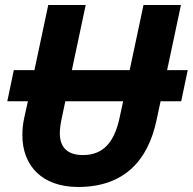

<svg xmlns="http://www.w3.org/2000/svg" viewBox="-20 -734 767 764"><path d="M291 10C478 10 569 -100 602 -252L619 -331H701L727 -455H645L700 -714H551L496 -455H266L321 -714H172L117 -455H35L9 -331H91L76 -263C71 -240 69 -217 69 -196C69 -75 147 10 291 10ZM310 -117C248 -117 218 -148 218 -204C218 -221 221 -242 226 -265L240 -331H470L456 -266C435 -167 390 -117 310 -117Z"/></svg>

Font: Noto Sans
Style: Bold Italic
Weight: 700
Italic angle: -12°
Designer: Monotype Design Team
Foundry: Monotype Imaging Inc.
Version: Version 2.013